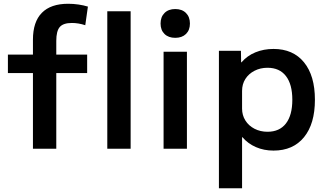

<svg xmlns="http://www.w3.org/2000/svg" viewBox="-20 -790 1730 1020"><path d="M155 0V-402H22V-500H155V-579Q155 -674 202.5 -722Q250 -770 342 -770Q370 -770 397 -766Q424 -762 447 -755L433 -656Q397 -668 362 -668Q316 -668 297.5 -646.5Q279 -625 279 -573V-500H443V-402H279V0ZM550 0V-730H674V0Z M849 0V-515H973V0ZM911 -589Q875 -589 854 -609.5Q833 -630 833 -665Q833 -700 854 -721Q875 -742 911 -742Q947 -742 968 -721Q989 -700 989 -665Q989 -630 968 -609.5Q947 -589 911 -589Z M1433 -530Q1537 -530 1595 -459Q1653 -388 1653 -260Q1653 -132 1595 -61Q1537 10 1433 10Q1382 10 1339.5 -8.5Q1297 -27 1268 -61H1266V210H1143V-520H1260L1261 -459H1263Q1293 -494 1337 -512Q1381 -530 1433 -530ZM1401 -430Q1363 -430 1332 -414Q1301 -398 1283.5 -370.5Q1266 -343 1266 -307V-213Q1266 -178 1283.5 -150Q1301 -122 1332 -106Q1363 -90 1401 -90Q1465 -90 1499 -134Q1533 -178 1533 -260Q1533 -342 1499 -386Q1465 -430 1401 -430Z"/></svg>

Font: M PLUS 2 Thin SemiBold
Style: Regular
Weight: 600
Version: Version 1.001